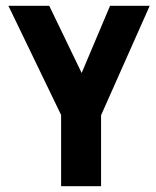

<svg xmlns="http://www.w3.org/2000/svg" viewBox="-20 -643 540 663"><path d="M191 0V-246L9 -623H150L262 -391L360 -623H497L329 -245V0Z"/></svg>

Font: Inconsolata Black
Style: Regular
Weight: 900
Monospace: yes
Designer: Raph Levien, Cyreal, Brenton Simpson
Foundry: Raph Levien, Cyreal, Google
Version: Version 3.001; ttfautohint (v1.8.2.53-6de2)